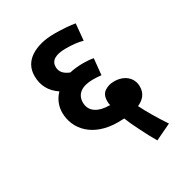

<svg xmlns="http://www.w3.org/2000/svg" viewBox="-170 -752 902 960"><g transform="rotate(-30 281.5 -272.0)"><path d="M553.2 43.9C518.1 -8.3 484.4 -65.4 462.9 -108.9C497.6 -124 520 -149.4 520 -189C520 -214.4 510.7 -235.4 492.7 -251.5C474.1 -267.6 449.7 -275.9 419.9 -275.9C399.9 -275.9 382.3 -271 366.2 -260.7C350.1 -250.5 341.8 -232.4 341.8 -207C341.8 -200.7 341.8 -190.9 345.2 -183.1H344.2C277.3 -183.1 232.9 -209 232.9 -262.2C232.9 -312.5 272.9 -336.9 333 -336.9C351.1 -336.9 367.2 -335.9 381.8 -334L391.1 -426.8C378.9 -430.2 353 -432.1 333 -432.1C303.7 -432.1 277.3 -429.2 253.9 -423.8C220.7 -436.5 204.1 -456.5 204.1 -483.9C204.1 -520.5 233.9 -539.1 293.9 -539.1C333 -539.1 367.2 -535.2 391.1 -527.8L399.9 -623C387.2 -625.5 369.6 -627.9 346.7 -629.4C323.7 -630.9 302.2 -631.8 282.2 -631.8C225.1 -631.8 179.2 -620.1 143.6 -597.2C107.9 -573.7 89.8 -540.5 89.8 -497.1C89.8 -442.9 112.8 -400.4 159.2 -369.1C131.3 -341.3 118.2 -304.7 118.2 -270C118.2 -173.3 193.4 -88.9 335.9 -88.9C348.6 -88.9 360.8 -89.4 372.1 -89.8C380.4 -67.9 393.1 -40.5 410.2 -6.8C426.8 27.3 443.8 58.6 460.9 87.9Z"/></g></svg>

Font: Noto Reveo Sans
Style: Regular
Weight: 600
Designer: Monotype Design Team
Foundry: Monotype Imaging Inc.
Version: Version 2.007